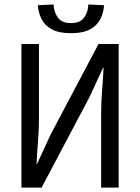

<svg xmlns="http://www.w3.org/2000/svg" viewBox="-20 -857 640 877"><path d="M78 0V-656H158V-316Q158 -264 153.5 -210.5Q149 -157 147 -108H149L212 -244L430 -656H522V0H442V-343Q442 -394 446.5 -446Q451 -498 453 -548H451L388 -412L170 0ZM304 -705.4Q248.4 -705.4 216.1 -723.3Q183.8 -741.2 169.5 -770.5Q155.3 -799.9 152.7 -833.1L224.6 -836.5Q226.6 -801.6 244.4 -776.5Q262.1 -751.5 304 -751.5Q345.9 -751.5 364.1 -776.5Q382.4 -801.6 383.4 -836.5L455.3 -833.1Q453.3 -799.9 438.8 -770.5Q424.2 -741.2 391.9 -723.3Q359.6 -705.4 304 -705.4Z"/></svg>

Font: Source Code Pro ExtraLight
Style: Regular
Weight: 200
Monospace: yes
Designer: Paul D. Hunt, Teo Tuominen
Foundry: Adobe
Version: Version 1.026;hotconv 1.1.0;makeotfexe 2.6.0